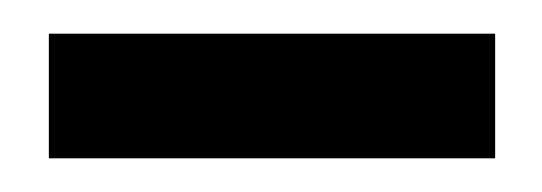

<svg xmlns="http://www.w3.org/2000/svg" viewBox="-20 -297 322 114"><path d="M9 -203V-277H274V-203Z"/></svg>

Font: Manuale
Style: Regular
Weight: 400
Designer: Eduardo Tunni / Pablo Cosgaya
Foundry: Eduardo Tunni / Pablo Cosgaya
Version: Version 1.002